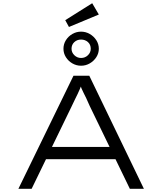

<svg xmlns="http://www.w3.org/2000/svg" viewBox="-20 -1169 1005 1189"><path d="M94 0 435 -700H533L871 0H784L535 -514Q522 -544 513.5 -562Q505 -580 498 -593Q491 -606 484.5 -622Q478 -638 470 -663L493 -664Q482 -635 474.5 -617.5Q467 -600 460 -585.5Q453 -571 444.5 -554Q436 -537 423 -509L176 0ZM235 -183 267 -259H695L709 -183ZM482 -762Q453 -762 428 -776.5Q403 -791 388 -815Q373 -839 373 -867Q373 -896 388 -920Q403 -944 428 -958.5Q453 -973 482 -973Q511 -973 536 -958.5Q561 -944 576.5 -920Q592 -896 592 -867Q592 -839 576.5 -815Q561 -791 536 -776.5Q511 -762 482 -762ZM482 -810Q507 -810 524.5 -827Q542 -844 542 -867Q542 -893 524.5 -908.5Q507 -924 482 -924Q457 -924 440 -908Q423 -892 423 -867Q423 -844 440.5 -827Q458 -810 482 -810ZM407 -1002 384 -1044 551 -1149 592 -1079Z"/></svg>

Font: Lexend Zetta Light
Style: Regular
Weight: 300
Designer: Bonnie Shaver-Troup, Thomas Jockin
Foundry: Lexend
Version: Version 1.007